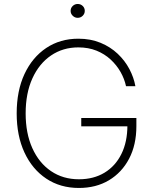

<svg xmlns="http://www.w3.org/2000/svg" viewBox="-20 -931 773 961"><path d="M375 9.8Q281.7 9.8 211.7 -36.9Q141.6 -83.5 102.5 -167.5Q63.5 -251.5 63.5 -363.3Q63.5 -476.6 102.5 -560.3Q141.6 -644 211.2 -690.7Q280.8 -737.3 372.1 -737.3Q433.6 -737.3 483.2 -716.8Q532.7 -696.3 569.1 -661.9Q605.5 -627.4 627.7 -585.2Q649.9 -543 657.7 -499.5H610.8Q603 -536.1 583.5 -570.6Q564 -605 533.7 -633.1Q503.4 -661.1 462.9 -677.5Q422.4 -693.8 372.1 -693.8Q294.9 -693.8 235.4 -653.3Q175.8 -612.8 142.1 -538.6Q108.4 -464.4 108.4 -363.3Q108.4 -263.7 141.8 -189.5Q175.3 -115.2 235.4 -74.5Q295.4 -33.7 375 -33.7Q448.7 -33.7 503.2 -66.7Q557.6 -99.6 587.6 -160.2Q617.7 -220.7 617.7 -303.7L633.3 -298.8H386.7V-340.3H662.6V-299.8Q662.6 -206.1 626.2 -136.7Q589.8 -67.4 525.4 -28.8Q460.9 9.8 375 9.8ZM368.7 -841.8Q354.5 -841.8 344 -852.1Q333.5 -862.3 333.5 -876.5Q333.5 -891.1 344 -901.1Q354.5 -911.1 368.7 -911.1Q383.8 -911.1 394 -901.1Q404.3 -891.1 404.3 -876.5Q404.3 -862.3 394 -852.1Q383.8 -841.8 368.7 -841.8Z"/></svg>

Font: Inter 17pt ExtraLight
Style: Regular
Weight: 250
Version: Version 4.001;git-66647c0bb